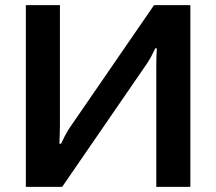

<svg xmlns="http://www.w3.org/2000/svg" viewBox="-20 -731 846 751"><path d="M724.6 0V-710.9H582.5L252.4 -231Q241.7 -214.8 233.2 -198.2Q224.6 -181.6 218.8 -168.9H212.4Q212.9 -184.6 213.6 -204.6Q214.4 -224.6 214.4 -240.7V-710.9H81.1V0H223.1L553.2 -480Q564.9 -497.6 572.5 -512Q580.1 -526.4 587.4 -542H593.3Q592.3 -525.9 591.8 -506.3Q591.3 -486.8 591.3 -470.7V0Z"/></svg>

Font: Roboto Flex
Style: wght 600 wdth 140 opsz 13.0 GRAD 0.00 slnt 0.00 XTRA 468 XOPQ 96 YOPQ 79 YTLC 514 YTUC 712 YTAS 750 YTDE -203.00 YTFI 738
Weight: 600
Width: 8
Designer: Berlow after Robertson
Foundry: Google
Version: Version 3.100